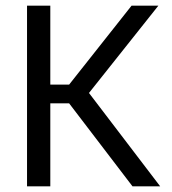

<svg xmlns="http://www.w3.org/2000/svg" viewBox="-20 -659 607 679"><path d="M546.5 0H448.6L224.4 -293.6H151.7V-359.7H224.4L445.3 -639H540.1L286.8 -320.3L286.3 -341.2ZM157.9 0H75.6V-639H157.9Z"/></svg>

Font: Anek Kannada Medium
Style: Regular
Weight: 500
Designer: Vaishnavi Murthy, Maithili Shingre (Kannada) & Yesha Goshar (Latin)
Foundry: Ek Type
Version: Version 1.003